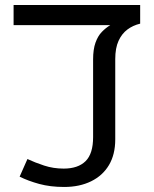

<svg xmlns="http://www.w3.org/2000/svg" viewBox="-20 -735 612 763"><path d="M235 8Q180 8 136 -4Q92 -16 58 -33L89 -103Q119 -89 155.5 -77Q192 -65 233 -65Q290 -65 320 -94.5Q350 -124 350 -190V-499Q350 -539 359.5 -565.5Q369 -592 384.5 -608Q400 -624 418 -635H34V-715H537V-641Q508 -634 486 -617.5Q464 -601 451 -572.5Q438 -544 438 -500V-181Q438 -121 413 -79Q388 -37 342 -14.5Q296 8 235 8Z"/></svg>

Font: lhindi85
Style: Book
Weight: 400
Designer: Jelle Bosma - Monotype Design Team
Foundry: Monotype Imaging Inc.
Version: Version 2.003